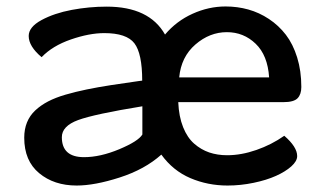

<svg xmlns="http://www.w3.org/2000/svg" viewBox="-20 -555 966 588"><path d="M902.8 -288.6Q902.8 -266.1 891.4 -254.2Q879.9 -242.2 848.1 -242.2H525.9Q527.8 -197.8 540.8 -165.5Q553.7 -133.3 574.7 -115Q595.7 -96.7 620.8 -88.1Q646 -79.6 675.8 -79.6Q718.8 -79.6 765.1 -95.7Q811.5 -111.8 850.6 -139.2Q890.1 -105 890.1 -77.1Q890.1 -61.5 872.1 -45.4Q854 -29.3 825.2 -16.4Q796.4 -3.4 756.6 4.9Q716.8 13.2 676.8 13.2Q616.2 13.2 563 -9.5Q509.8 -32.2 474.1 -81.5Q423.3 -36.1 346.7 -11.5Q270 13.2 214.8 13.2Q145.5 13.2 99.9 -24.7Q54.2 -62.5 54.2 -133.3Q54.2 -159.2 62.7 -180.2Q71.3 -201.2 87.9 -216.8Q104.5 -232.4 127.4 -244.4Q150.4 -256.3 180.7 -265.1Q210.9 -273.9 245.4 -281Q279.8 -288.1 320.6 -294.4Q361.3 -300.8 403.8 -306.6Q411.6 -307.6 415.5 -308.1Q415.5 -391.1 391.6 -422.4Q367.7 -453.6 299.3 -453.6Q253.4 -453.6 197 -434.1Q140.6 -414.6 107.4 -379.9Q67.9 -413.1 67.9 -444.8Q67.9 -472.2 106.9 -493.4Q146 -514.6 199.7 -524.7Q253.4 -534.7 306.6 -534.7Q437 -534.7 485.4 -449.2Q520.5 -490.7 569.8 -512.9Q619.1 -535.2 670.9 -535.2Q707 -535.2 740.5 -525.9Q773.9 -516.6 803.7 -496.8Q833.5 -477.1 855.5 -448.5Q877.4 -419.9 890.1 -378.9Q902.8 -337.9 902.8 -288.6ZM804.2 -317.9Q799.8 -385.7 762.9 -421.1Q726.1 -456.5 674.8 -456.5Q622.1 -456.5 578.4 -418.7Q534.7 -380.9 528.8 -317.9ZM237.3 -73.7Q287.1 -73.7 345.5 -98.1Q403.8 -122.6 416 -143.1V-229.5Q269 -205.6 219.2 -187.3Q169.4 -168.9 169.4 -134.8Q169.4 -73.7 237.3 -73.7Z"/></svg>

Font: Coustard
Style: Regular
Weight: 400
Foundry: vernon adams
Version: Version 1.001